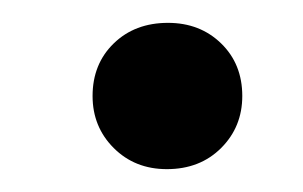

<svg xmlns="http://www.w3.org/2000/svg" viewBox="-20 -421 265 168"><path d="M126 -273Q98 -273 79.5 -291.5Q61 -310 61 -337Q61 -365 79.5 -383Q98 -401 127 -401Q155 -401 173.5 -383Q192 -365 192 -337Q192 -310 173.5 -291.5Q155 -273 126 -273Z"/></svg>

Font: DM Sans 11pt Medium
Style: Italic
Weight: 500
Italic angle: -10°
Version: Version 4.004;gftools[0.9.30]